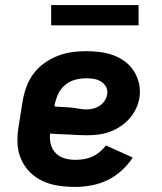

<svg xmlns="http://www.w3.org/2000/svg" viewBox="-20 -730 640 758"><path d="M277 8Q243 8 210 3Q177 -2 148 -15.5Q119 -29 97 -51.5Q75 -74 62.5 -103.5Q50 -133 49 -166.5Q48 -200 54 -234L70 -334Q75 -362 85 -389Q95 -416 113 -440Q131 -464 156 -481.5Q181 -499 208 -509.5Q235 -520 263 -524Q291 -528 319 -528Q347 -528 375 -524.5Q403 -521 428.5 -511.5Q454 -502 475 -486Q496 -470 510 -447Q524 -424 529.5 -397Q535 -370 530 -341Q526 -319 515.5 -298Q505 -277 489 -259.5Q473 -242 452.5 -229Q432 -216 410 -208.5Q388 -201 366 -198.5Q344 -196 322 -196Q304 -196 286 -197Q268 -198 250 -199Q232 -200 214 -200.5Q196 -201 178 -203Q175 -181 180.5 -160.5Q186 -140 200 -125.5Q214 -111 234.5 -105Q255 -99 277 -99Q293 -99 310 -101.5Q327 -104 343 -111Q359 -118 373.5 -130Q388 -142 398 -156L504 -108Q486 -80 460 -56.5Q434 -33 403.5 -18.5Q373 -4 340.5 2Q308 8 277 8ZM323 -298Q335 -298 348.5 -301.5Q362 -305 373.5 -312.5Q385 -320 393 -332Q401 -344 403 -357Q406 -373 399 -386.5Q392 -400 379 -408Q366 -416 350.5 -418.5Q335 -421 319 -421Q298 -421 276 -415Q254 -409 236.5 -394Q219 -379 209.5 -358.5Q200 -338 196 -317L195 -310Q211 -308 227 -307.5Q243 -307 259 -305.5Q275 -304 290.5 -301Q306 -298 323 -298ZM527 -630H182V-710H527Z"/></svg>

Font: Iosevka SS04 XBd Ex
Style: Italic
Weight: 800
Width: 7
Italic angle: -9°
Monospace: yes
Designer: Belleve Invis
Foundry: Belleve Invis
Version: Version 19.0.0; ttfautohint (v1.8.4)